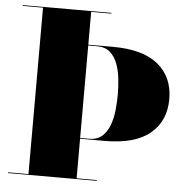

<svg xmlns="http://www.w3.org/2000/svg" viewBox="-53 -802 840 854"><g transform="rotate(5 367.0 -375.0)"><path d="M300 -180V-183.5H360Q396 -183.5 417.8 -202.8Q439.5 -222 451 -253.2Q462.5 -284.5 466.2 -320.5Q470 -356.5 470 -390Q470 -423.5 466.2 -459.5Q462.5 -495.5 451 -526.8Q439.5 -558 417.8 -577.2Q396 -596.5 360 -596.5H300V-600H430Q565 -600 632.5 -543.8Q700 -487.5 700 -390Q700 -292.5 632.5 -236.2Q565 -180 430 -180ZM14 0V-3.5H410V0ZM105 0V-750H320V0ZM14 -746.5V-750H410V-746.5Z"/></g></svg>

Font: Bodoni Moda 48pt Black
Style: Regular
Weight: 900
Designer: Owen Earl
Foundry: indestructible type
Version: Version 2.004